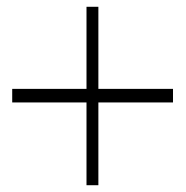

<svg xmlns="http://www.w3.org/2000/svg" viewBox="-20 -640 548 566"><path d="M490 -338H270V-94H235V-338H16V-378H235V-620H270V-378H490Z"/></svg>

Font: Ekushey Sumon
Style: Regular
Weight: 400
Designer: Al Mamun Sumon
Foundry: Al Mamun Sumon
Version: Version 1.0